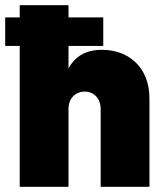

<svg xmlns="http://www.w3.org/2000/svg" viewBox="-34 -720 634 740"><path d="M359 -528C298 -528 256 -504 230 -456V-543H364V-653H230V-700H42V-653H-14V-543H42V0H230V-300C230 -340 256 -367 293 -367C328 -367 354 -340 354 -300V0H542V-341C542 -460 462 -528 359 -528Z"/></svg>

Font: Arthouse Owned Black
Style: Regular
Weight: 900
Designer: Jeremy Tribby
Foundry: Tribby Type
Version: Version 1.000;PS 001.000;hotconv 1.0.88;makeotf.lib2.5.64775